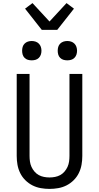

<svg xmlns="http://www.w3.org/2000/svg" viewBox="-20 -1213 640 1241"><path d="M300 8Q272 8 243.5 3Q215 -2 189.5 -15Q164 -28 143.5 -48.5Q123 -69 110.5 -94.5Q98 -120 93 -148Q88 -176 88 -205V-735H171V-205Q171 -187 173.5 -169Q176 -151 183.5 -134.5Q191 -118 203 -104Q215 -90 230.5 -81.5Q246 -73 264 -69.5Q282 -66 300 -66Q318 -66 336 -69.5Q354 -73 369.5 -81.5Q385 -90 397 -104Q409 -118 416.5 -134.5Q424 -151 426.5 -169Q429 -187 429 -205V-735H512V-205Q512 -176 507 -148Q502 -120 489.5 -94.5Q477 -69 456.5 -48.5Q436 -28 410.5 -15Q385 -2 356.5 3Q328 8 300 8ZM415 -823Q402 -823 390 -826.5Q378 -830 369 -839Q360 -848 356.5 -860Q353 -872 353 -885Q353 -898 356.5 -910Q360 -922 369 -931Q378 -940 390 -944Q402 -948 415 -948Q428 -948 440 -944Q452 -940 461 -931Q470 -922 474 -910Q478 -898 478 -885Q478 -872 474 -860Q470 -848 461 -839Q452 -830 440 -826.5Q428 -823 415 -823ZM185 -823Q172 -823 160 -826.5Q148 -830 139 -839Q130 -848 126.5 -860Q123 -872 123 -885Q123 -898 126.5 -910Q130 -922 139 -931Q148 -940 160 -944Q172 -948 185 -948Q198 -948 210 -944Q222 -940 231 -931Q240 -922 244 -910Q248 -898 248 -885Q248 -872 244 -860Q240 -848 231 -839Q222 -830 210 -826.5Q198 -823 185 -823ZM250 -1020 142 -1157 190 -1193 300 -1074 410 -1193 458 -1157 350 -1020Z"/></svg>

Font: R Plex Mono
Style: Regular
Weight: 400
Monospace: yes
Designer: Belleve Invis
Foundry: Belleve Invis
Version: Version 31.8.0